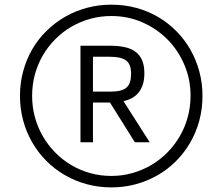

<svg xmlns="http://www.w3.org/2000/svg" viewBox="-20 -710 959 826"><path d="M459 96.2Q402.8 96.2 351.8 82Q300.8 67.9 257.1 42.2Q213.4 16.6 178 -19.3Q142.6 -55.2 117.7 -98.9Q92.8 -142.6 79.3 -192.9Q65.9 -243.2 65.9 -297.9Q65.9 -354 80.1 -405Q94.2 -456.1 119.6 -499.5Q145 -543 181.2 -578.1Q217.3 -613.3 260.7 -638.2Q304.2 -663.1 354.5 -676.5Q404.8 -689.9 459 -689.9Q515.6 -689.9 566.7 -676Q617.7 -662.1 661.1 -636.5Q704.6 -610.8 739.7 -575Q774.9 -539.1 799.6 -495.6Q824.2 -452.1 837.6 -402.1Q851.1 -352.1 851.1 -297.9Q851.1 -241.2 837.2 -190.2Q823.2 -139.2 797.6 -95.2Q772 -51.3 736.3 -15.9Q700.7 19.5 657 44.4Q613.3 69.3 563.2 82.8Q513.2 96.2 459 96.2ZM459 46.9Q506.3 46.9 550 34.4Q593.8 22 631.6 -0.5Q669.4 -22.9 700.4 -54.4Q731.4 -85.9 753.7 -124.3Q775.9 -162.6 787.8 -206.5Q799.8 -250.5 799.8 -297.9Q799.8 -368.7 773.2 -431.2Q746.6 -493.7 700.4 -540.3Q654.3 -586.9 592.3 -614Q530.3 -641.1 459 -641.1Q411.6 -641.1 367.9 -628.9Q324.2 -616.7 286.4 -594.5Q248.5 -572.3 217.5 -541Q186.5 -509.8 164.3 -471.7Q142.1 -433.6 130.1 -389.6Q118.2 -345.7 118.2 -297.9Q118.2 -250 130.1 -206.1Q142.1 -162.1 164.3 -123.8Q186.5 -85.4 217.5 -54Q248.5 -22.5 286.4 0Q324.2 22.5 367.9 34.7Q411.6 46.9 459 46.9ZM326.2 -98.1V-513.2H455.1Q491.2 -513.2 518.6 -506.8Q545.9 -500.5 564.2 -486.3Q582.5 -472.2 591.8 -449.7Q601.1 -427.2 601.1 -395Q601.1 -367.2 594.5 -346.7Q587.9 -326.2 576.2 -311.8Q564.5 -297.4 547.9 -288.3Q531.2 -279.3 511.2 -274.9L624 -98.1H560.1L453.1 -269H379.9V-98.1ZM379.9 -315.9H456.1Q480 -315.9 496.8 -320.1Q513.7 -324.2 524.2 -333.3Q534.7 -342.3 539.3 -357.2Q543.9 -372.1 543.9 -394Q543.9 -433.6 522.5 -449.7Q501 -465.8 453.1 -465.8H379.9Z"/></svg>

Font: Clear Sans Light
Style: Regular
Weight: 300
Foundry: Intel Corporation
Version: Version 1.00